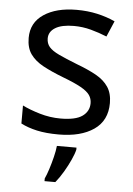

<svg xmlns="http://www.w3.org/2000/svg" viewBox="-54 -587 587 849"><g transform="rotate(5 239.5 -162.5)"><path d="M434 -148Q434 -70 376 -30Q318 10 220 10Q164 10 123.5 1Q83 -8 52 -24V-104Q84 -88 129.5 -74.5Q175 -61 222 -61Q289 -61 319 -82.5Q349 -104 349 -140Q349 -160 338 -176Q327 -192 298.5 -208Q270 -224 217 -244Q165 -264 128 -284Q91 -304 71 -332Q51 -360 51 -404Q51 -472 106.5 -509Q162 -546 252 -546Q301 -546 343.5 -536.5Q386 -527 423 -510L393 -440Q359 -454 322 -464Q285 -474 246 -474Q192 -474 163.5 -456.5Q135 -439 135 -409Q135 -387 148 -371.5Q161 -356 191.5 -341.5Q222 -327 273 -307Q324 -288 360 -268Q396 -248 415 -219.5Q434 -191 434 -148ZM304 70Q300 88 287.5 115.5Q275 143 258.5 171Q242 199 224 221H176V209Q184 192 192.5 165.5Q201 139 208 110.5Q215 82 217 61H304Z"/></g></svg>

Font: Noto Kufi Arabic
Style: Regular
Weight: 400
Designer: Monotype Design Team, David Williams, Khaled Hosny
Foundry: Google LLC
Version: Version 2.109; ttfautohint (v1.8.4.7-5d5b)